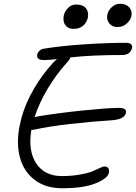

<svg xmlns="http://www.w3.org/2000/svg" viewBox="-20 -942 724 1023"><path d="M605 -797.9Q578.1 -797.9 562.3 -817.6Q546.4 -837.4 551.8 -863.8Q557.1 -887.7 576.4 -904.8Q595.7 -921.9 620.1 -921.9Q652.8 -921.9 669.2 -902.3Q685.5 -882.8 680.2 -856Q676.3 -836.4 656 -817.1Q635.7 -797.9 605 -797.9ZM372.1 -788.1Q342.3 -788.1 328.1 -807.9Q314 -827.6 319.8 -858.9Q325.2 -882.8 343.3 -900.4Q361.3 -918 384.8 -918Q421.9 -918 437.7 -898.4Q453.6 -878.9 448.2 -849.1Q442.9 -822.8 423.3 -805.4Q403.8 -788.1 372.1 -788.1ZM166 -252Q159.2 -250 147 -250Q128.4 -139.2 172.9 -71.5Q217.3 -3.9 309.1 -3.9Q362.3 -3.9 406.7 -12Q451.2 -20 473.1 -29.5Q495.1 -39.1 512.5 -47.1Q529.8 -55.2 535.2 -55.2Q565.4 -55.2 560.1 -21Q553.7 8.8 489.5 34.9Q425.3 61 311 61Q223.1 61 164.6 16.4Q106 -28.3 85.9 -104Q65.9 -179.7 85 -273.9Q100.6 -354 141.1 -432.9Q181.6 -511.7 234.9 -575.2Q260.3 -606.9 283.2 -627Q240.2 -622.1 212.9 -622.1Q192.9 -622.1 184.1 -629.6Q175.3 -637.2 178.2 -650.9Q179.7 -660.6 188.5 -669.9Q197.3 -679.2 210.9 -682.1Q305.7 -697.8 428.5 -705.8Q551.3 -713.9 650.9 -713.9Q669.4 -713.9 677.5 -707Q685.5 -700.2 684.1 -689Q675.8 -648.9 630.9 -648.9Q470.2 -648.9 355 -636.2Q352.1 -625 335.9 -607.9Q277.8 -543 232.9 -467.5Q188 -392.1 164.1 -316.9Q177.2 -321.8 189.9 -323.2Q293.9 -340.3 420.7 -353.3Q547.4 -366.2 609.9 -367.2Q635.7 -367.2 644.5 -360.6Q653.3 -354 650.9 -340.8Q643.6 -304.7 569.8 -300.8Q466.8 -294.4 350.6 -281Q234.4 -267.6 166 -252Z"/></svg>

Font: Shantell Sans Irregular Bouncy
Style: Italic
Weight: 300
Italic angle: -11.31°
Designer: Stephen Nixon, Anya Danilova, Shantell Martin
Foundry: Arrow Type
Version: Version 1.006;[9816181b4]